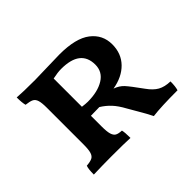

<svg xmlns="http://www.w3.org/2000/svg" viewBox="-111 -693 889 889"><g transform="rotate(-45 333.0 -248.5)"><path d="M625 -52Q625 -19 619 0Q510 0 457 7Q444 -20 415 -69L393 -107Q374 -142 354 -163.5Q334 -185 308 -201Q288 -200 252 -200V-131Q252 -96 257 -79.5Q262 -63 272.5 -57Q283 -51 305 -50Q309 -34 309 2Q274 0 186 0Q133 0 69 2Q69 -34 75 -50Q100 -52 112 -58Q124 -64 129 -80.5Q134 -97 134 -130V-371Q134 -403 129 -419Q124 -435 112 -441Q100 -447 74 -450Q69 -468 69 -503Q105 -500 187 -500Q211 -500 267 -502Q323 -504 350 -504Q456 -504 506 -465.5Q556 -427 556 -364Q556 -304 518 -265Q480 -226 415 -215Q443 -205 460 -186.5Q477 -168 518 -111Q540 -80 564 -66.5Q588 -53 625 -52ZM434 -353Q434 -451 308 -451Q285 -451 252 -444V-259Q275 -256 288 -256Q353 -256 393.5 -281Q434 -306 434 -353Z"/></g></svg>

Font: Vollkorn SC SemiBold
Style: Regular
Weight: 600
Designer: Friedrich Althausen
Foundry: Friedrich Althausen
Version: Version 4.015